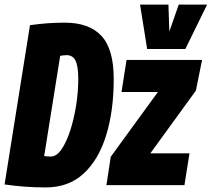

<svg xmlns="http://www.w3.org/2000/svg" viewBox="-33 -809 925 839"><path d="M167 10Q117 10 72.5 6.5Q28 3 -13 -3L98 -699Q141 -705 177 -707.5Q213 -710 250 -710Q357 -710 410.5 -652Q464 -594 464 -464Q464 -325 431 -218Q398 -111 332.5 -50.5Q267 10 167 10ZM189 -125Q214 -125 235.5 -156Q257 -187 273.5 -237.5Q290 -288 299.5 -347.5Q309 -407 309 -464Q309 -520 297 -544Q285 -568 258 -568Q250 -568 243 -567Q236 -566 230 -565L160 -127Q167 -126 173.5 -125.5Q180 -125 189 -125ZM432 0 451 -124 657 -407H498L520 -547H850L823 -413L624 -139H795L773 0ZM872 -789 777 -595H610L579 -789H703L707 -671L748 -789Z"/></svg>

Font: Georama Condensed ExtraBold
Style: Italic
Weight: 800
Width: 3
Italic angle: -9°
Designer: Jean-Baptiste Levee
Foundry: Production Type
Version: Version 1.000